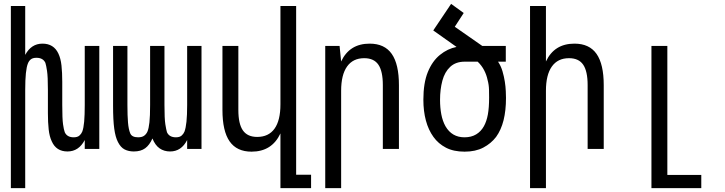

<svg xmlns="http://www.w3.org/2000/svg" viewBox="-20 -768 3736 990"><path d="M36 -737H110V-485Q141 -543 199 -543Q257 -543 281 -492Q293 -467 297 -430.5Q301 -394 301 -346V-227Q301 -156 305 -127.5Q309 -99 314 -86Q326 -60 360 -60Q379 -60 389 -68.5Q399 -77 404 -89Q411 -107 414 -140.5Q417 -174 417 -227V-531H492V0H417V-46Q386 13 328 13Q270 13 247 -39Q235 -64 231 -100.5Q227 -137 227 -184V-304Q227 -373 222.5 -402.5Q218 -432 214 -444Q202 -470 168 -470Q149 -470 139 -462Q129 -454 124 -441Q117 -424 113.5 -390.5Q110 -357 110 -304V202H36Z M670 13Q643 13 622.5 2.5Q602 -8 588 -36Q575 -61 569 -105Q563 -149 563 -223V-531H637V-227Q637 -171 640 -136Q643 -101 651.5 -80.5Q660 -60 692 -60Q712 -60 723 -68Q734 -76 740 -89Q747 -105 750.5 -137Q754 -169 754 -227V-531H828V-227Q828 -156 832.5 -127.5Q837 -99 841 -86Q853 -60 887 -60Q906 -60 916 -68.5Q926 -77 931 -89Q938 -107 941.5 -140.5Q945 -174 945 -227V-531H1019V0H945V-46Q915 13 857 13Q826 13 803 -3Q780 -19 766 -54Q751 -20 728.5 -3.5Q706 13 670 13Z M1426 -80Q1382 14 1277 14Q1201 14 1164 -39Q1127 -92 1127 -201V-531H1209V-201Q1209 -129 1232.5 -95.5Q1256 -62 1306 -62Q1365 -62 1395.5 -104.5Q1426 -147 1426 -230V-737H1507V133H1584V202H1426Z M1657 -531H1731L1739 -451Q1782 -543 1886 -543Q1963 -543 2000 -490Q2037 -437 2037 -329V0H1954V-329Q1954 -401 1931 -434.5Q1908 -468 1858 -468Q1800 -468 1769.5 -425Q1739 -382 1739 -300V202H1657Z M2215 -62Q2189 -98 2176 -146.5Q2163 -195 2163 -254Q2163 -340 2186 -396.5Q2209 -453 2248.5 -485Q2288 -517 2334 -526L2214 -611L2306 -748L2371 -701L2325 -630L2467 -531H2588V-450H2548Q2563 -428 2571 -400.5Q2579 -373 2583 -347Q2587 -322 2588 -298Q2589 -274 2589 -263Q2589 -198 2576.5 -148Q2564 -98 2538 -62Q2512 -28 2472 -7Q2432 14 2375.5 14Q2319 14 2279.5 -6.5Q2240 -27 2215 -62ZM2375 -60Q2410 -60 2435 -75Q2460 -90 2475 -117Q2489 -142 2495.5 -177.5Q2502 -213 2502 -266Q2502 -277 2501.5 -304Q2501 -331 2494 -356Q2489 -381 2476.5 -405.5Q2464 -430 2443 -450H2376Q2330 -450 2301.5 -423.5Q2273 -397 2261 -352Q2249 -307 2249 -253Q2249 -213 2255.5 -178.5Q2262 -144 2277 -117Q2310 -60 2375 -60Z M2713 -737H2795V-451Q2838 -543 2942 -543Q3019 -543 3056 -490Q3093 -437 3093 -329V0H3010V-329Q3010 -401 2987 -434.5Q2964 -468 2914 -468Q2856 -468 2825.5 -425Q2795 -382 2795 -300V202H2713Z M3339 -531H3421V134H3596V202H3339Z"/></svg>

Font: PlemolJP
Style: Regular
Weight: 400
Monospace: yes
Version: v2.0.4; ttfautohint (v1.8.4.7-5d5b-dirty) -l 6 -r 45 -G 200 